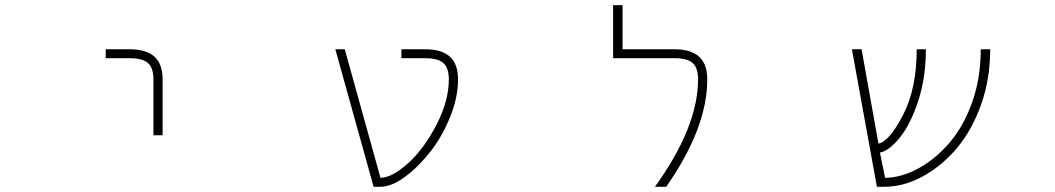

<svg xmlns="http://www.w3.org/2000/svg" viewBox="-20 -713 4040 735"><path d="M476.6 -490.2H384.8V-524.4H476.6Q540 -524.4 571.3 -496.1Q602.5 -467.8 602.5 -409.2V-195.3H567.4V-409.2Q567.4 -453.1 546.4 -471.7Q525.4 -490.2 476.6 -490.2Z M1607.4 -524.4Q1670.9 -524.4 1702.1 -496.1Q1733.4 -467.8 1733.4 -409.2Q1733.4 -339.8 1703.1 -265.1Q1672.9 -190.4 1627.9 -132.8Q1583 -75.2 1531.2 -36.6Q1479.5 2 1435.5 2H1410.2L1263.7 -524.4H1299.8L1436.5 -32.2Q1481.4 -33.2 1542 -87.9Q1603.5 -143.6 1650.9 -235.4Q1698.2 -327.1 1698.2 -409.2Q1698.2 -453.1 1677.2 -471.7Q1656.2 -490.2 1607.4 -490.2H1516.6V-524.4Z M2561.5 -524.4Q2625 -524.4 2656.2 -496.1Q2687.5 -467.8 2687.5 -409.2Q2687.5 -222.7 2530.3 2H2487.3Q2652.3 -227.5 2652.3 -409.2Q2652.3 -453.1 2631.8 -471.7Q2611.3 -490.2 2561.5 -490.2H2327.1V-693.4H2363.3V-524.4Z M3770.5 -524.4Q3770.5 -409.2 3735.4 -311.5Q3700.2 -213.9 3643.1 -146Q3585.9 -78.1 3513.2 -38.1Q3440.4 2 3364.3 2H3336.9L3241.2 -524.4H3278.3L3342.8 -163.1Q3384.8 -171.9 3437 -272.9Q3489.3 -374 3489.3 -524.4H3524.4Q3524.4 -416 3495.1 -326.7Q3465.8 -237.3 3424.8 -186.5Q3383.8 -135.7 3348.6 -128.9L3368.2 -32.2Q3431.6 -33.2 3496.1 -68.4Q3561.5 -104.5 3614.7 -166.5Q3668 -228.5 3701.2 -320.8Q3734.4 -413.1 3734.4 -524.4Z"/></svg>

Font: Gen Shin Gothic Monospace ExtraLight
Style: Regular
Weight: 200
Designer: [Source Han Sans]
Ryoko NISHIZUKA  (kana & ideographs); Paul D. Hunt (Latin, Greek & Cyrillic); Wenlong ZHANG  (bopomofo
Version: Version 1.002.20150607